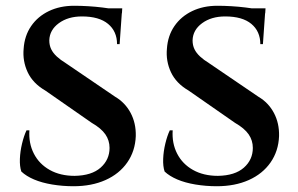

<svg xmlns="http://www.w3.org/2000/svg" viewBox="-20 -633 1034 666"><path d="M237 -613Q260 -613 285.5 -611.5Q311 -610 335 -607Q359 -604 377.5 -600.5Q396 -597 403 -594L395 -480H386Q386 -524 355 -550Q324 -576 264 -576Q216 -576 184 -552.5Q152 -529 151 -493Q151 -476 157.5 -462.5Q164 -449 177 -437Q190 -425 208 -414L380 -297Q414 -277 433 -241.5Q452 -206 451 -161Q449 -109 421.5 -69.5Q394 -30 346 -8.5Q298 13 235 13Q197 13 161 7Q125 1 98 -10.5Q71 -22 54 -38Q48 -56 49 -82Q50 -108 56.5 -135Q63 -162 72 -181H82Q79 -136 97.5 -100Q116 -64 152.5 -43.5Q189 -23 239 -23Q298 -24 329 -51.5Q360 -79 360 -120Q360 -146 345.5 -167Q331 -188 298 -207L137 -319Q94 -344 76 -382.5Q58 -421 62 -464Q65 -509 88 -542.5Q111 -576 149.5 -594.5Q188 -613 237 -613ZM404 -604 403 -587H308V-604ZM734 -613Q757 -613 782.5 -611.5Q808 -610 832 -607Q856 -604 874.5 -600.5Q893 -597 900 -594L892 -480H883Q883 -524 852 -550Q821 -576 761 -576Q713 -576 681 -552.5Q649 -529 648 -493Q648 -476 654.5 -462.5Q661 -449 674 -437Q687 -425 705 -414L877 -297Q911 -277 930 -241.5Q949 -206 948 -161Q946 -109 918.5 -69.5Q891 -30 843 -8.5Q795 13 732 13Q694 13 658 7Q622 1 595 -10.5Q568 -22 551 -38Q545 -56 546 -82Q547 -108 553.5 -135Q560 -162 569 -181H579Q576 -136 594.5 -100Q613 -64 649.5 -43.5Q686 -23 736 -23Q795 -24 826 -51.5Q857 -79 857 -120Q857 -146 842.5 -167Q828 -188 795 -207L634 -319Q591 -344 573 -382.5Q555 -421 559 -464Q562 -509 585 -542.5Q608 -576 646.5 -594.5Q685 -613 734 -613ZM901 -604 900 -587H805V-604Z"/></svg>

Font: Cinzel SemiBold
Style: Regular
Weight: 600
Designer: Natanael Gama
Version: Version 2.000